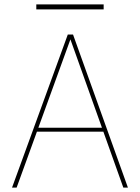

<svg xmlns="http://www.w3.org/2000/svg" viewBox="-20 -858 640 878"><path d="M35 0 290 -700H314L565 0H544L302 -678L56 0ZM134 -256 143 -274H459L468 -256ZM146 -815V-838H454V-815Z"/></svg>

Font: DM Sans 10pt Thin
Style: Regular
Weight: 250
Version: Version 4.004;gftools[0.9.30]